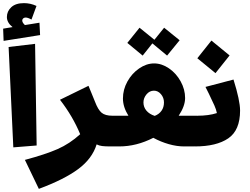

<svg xmlns="http://www.w3.org/2000/svg" viewBox="-35 -935 1598 1226"><path d="M50 6 20 -635 189 -655 199 -6ZM221 -711 -12 -674 -15 -752 45 -762Q9 -791 9 -826Q9 -863 37 -889Q65 -915 118 -915Q160 -915 198 -897L166 -810Q143 -823 129 -823Q119 -823 113 -817.5Q107 -812 107 -804Q107 -791 124 -775L217 -790Z M668 0Q637 0 617 -2.5Q597 -5 582 -13Q554 78 464.5 144.5Q375 211 213 271L124 86Q255 51 332.5 17Q410 -17 477 -78Q430 -192 348 -298L530 -387L549 -341L571 -287Q591 -234 614 -215Q637 -196 683 -196L688 -81Z M1230 -81 1209 0H1140Q1094 0 1043 -14.5Q992 -29 944 -55Q837 0 726 0H668L648 -81L683 -196H785Q750 -252 750 -306Q750 -363 778.5 -414.5Q807 -466 853.5 -498Q900 -530 949 -530Q998 -530 1044 -498.5Q1090 -467 1118.5 -415.5Q1147 -364 1147 -309Q1147 -258 1106 -196H1224ZM881 -281Q881 -251 900 -228.5Q919 -206 953 -195Q981 -206 996.5 -228Q1012 -250 1012 -281Q1012 -311 993 -333.5Q974 -356 948 -356Q920 -356 900.5 -332.5Q881 -309 881 -281ZM1032 -580 938 -658 876 -580 778 -661 856 -758 951 -681 1013 -758 1112 -678Z M1190 -85 1225 -196Q1298 -196 1350 -213Q1345 -237 1334 -261.5Q1323 -286 1299 -336L1277 -380L1456 -427Q1498 -293 1498 -229Q1498 -103 1422.5 -51.5Q1347 0 1210 0ZM1225 -563 1315 -676 1431 -581 1341 -468Z"/></svg>

Font: FiraGO Heavy
Style: Italic
Weight: 900
Italic angle: -8°
Designer: bBox Type GmbH
Foundry: bBox Type GmbH
Version: Version 1.001